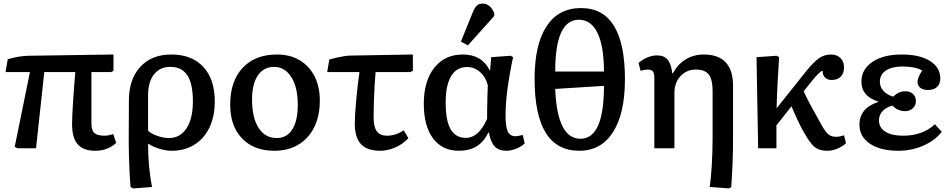

<svg xmlns="http://www.w3.org/2000/svg" viewBox="-20 -827 5305 1071"><path d="M512 14Q445 14 413.5 -22Q382 -58 382 -134Q382 -154 383.5 -189Q385 -224 388 -266Q391 -308 394 -350Q397 -392 400 -425H227L181 0H77L62 -8L147 -425H11L23 -496Q38 -501 60 -506Q82 -511 104.5 -513.5Q127 -516 143 -516L613 -523V-432L600 -425H490Q490 -357 490 -283.5Q490 -210 490 -140Q490 -100 506.5 -85Q523 -70 565 -70Q583 -70 612 -79L628 -30Q581 14 512 14Z M722 224 708 216Q705 182 703 138.5Q701 95 699.5 51Q698 7 698 -27L699 -267Q699 -385 762.5 -454Q826 -523 935 -523Q1050 -523 1114 -454Q1178 -385 1178 -262Q1178 -178 1148.5 -116Q1119 -54 1064.5 -20Q1010 14 937 14Q906 14 869.5 3Q833 -8 808 -25H806Q806 42 812 105Q818 168 828 216ZM923 -57Q985 -57 1020.5 -111.5Q1056 -166 1056 -261Q1056 -360 1025 -407Q994 -454 929 -454Q872 -454 839 -412Q806 -370 806 -297V-98Q823 -81 857.5 -69Q892 -57 923 -57Z M1510 14Q1396 14 1330 -55Q1264 -124 1264 -243Q1264 -374 1333.5 -448.5Q1403 -523 1525 -523Q1598 -523 1651.5 -491Q1705 -459 1734.5 -401.5Q1764 -344 1764 -266Q1764 -181 1733 -118Q1702 -55 1645 -20.5Q1588 14 1510 14ZM1524 -57Q1580 -57 1610.5 -105Q1641 -153 1641 -243Q1641 -340 1605 -397Q1569 -454 1509 -454Q1451 -454 1418.5 -406.5Q1386 -359 1386 -273Q1386 -170 1422.5 -113.5Q1459 -57 1524 -57Z M2101 14Q2028 14 1993.5 -23Q1959 -60 1959 -138Q1959 -158 1961 -192.5Q1963 -227 1967 -268.5Q1971 -310 1975.5 -351Q1980 -392 1985 -425H1805L1817 -495Q1833 -500 1855 -505Q1877 -510 1899 -513.5Q1921 -517 1936 -517L2283 -523V-432L2269 -425H2075Q2072 -394 2069.5 -350Q2067 -306 2065.5 -258.5Q2064 -211 2064 -171Q2064 -119 2082 -94.5Q2100 -70 2139 -70Q2187 -70 2232 -100L2258 -56Q2227 -23 2185 -4.5Q2143 14 2101 14Z M2540 14Q2447 14 2395.5 -55Q2344 -124 2344 -248Q2344 -375 2402.5 -449Q2461 -523 2562 -523Q2668 -523 2712 -434H2714L2720 -508L2829 -516L2842 -508Q2822 -415 2811 -332Q2800 -249 2800 -187Q2800 -120 2812.5 -93.5Q2825 -67 2856 -67Q2867 -67 2896 -74L2907 -27Q2888 -9 2859.5 2.5Q2831 14 2804 14Q2763 14 2740 -9.5Q2717 -33 2707 -88H2704Q2657 14 2540 14ZM2578 -58Q2651 -58 2697 -164Q2697 -186 2697.5 -220.5Q2698 -255 2699 -290.5Q2700 -326 2701 -352Q2689 -398 2657.5 -425.5Q2626 -453 2585 -453Q2527 -453 2496.5 -402.5Q2466 -352 2466 -256Q2466 -155 2493.5 -106.5Q2521 -58 2578 -58ZM2590 -574 2551 -595 2618 -760Q2629 -786 2640.5 -796.5Q2652 -807 2672 -807Q2714 -807 2737 -754V-738Z M3211 14Q2962 14 2962 -387Q2962 -578 3028.5 -680Q3095 -782 3221 -782Q3466 -782 3466 -385Q3466 -194 3399.5 -90Q3333 14 3211 14ZM3077 -428H3349Q3349 -569 3313 -643Q3277 -717 3209 -717Q3077 -717 3077 -428ZM3218 -53Q3349 -53 3349 -348L3077 -331Q3088 -53 3218 -53Z M4046 224 3939 216Q3946 168 3950.5 93Q3955 18 3955 -65V-319Q3955 -384 3933.5 -411.5Q3912 -439 3862 -439Q3810 -439 3776 -402.5Q3742 -366 3742 -309V0H3630V-391Q3630 -418 3622 -428.5Q3614 -439 3594 -439Q3575 -439 3553 -432L3542 -476Q3564 -495 3591 -506.5Q3618 -518 3645 -518Q3684 -518 3704 -494.5Q3724 -471 3730 -418H3733Q3761 -469 3805.5 -496Q3850 -523 3905 -523Q4069 -523 4069 -348V-68Q4069 11 4066.5 80Q4064 149 4059 216Z M4596 14Q4567 14 4546.5 6Q4526 -2 4508.5 -22.5Q4491 -43 4470 -79Q4460 -95 4445.5 -123.5Q4431 -152 4417.5 -182.5Q4404 -213 4395 -234L4311 -128V0H4209L4200 -508L4313 -516L4326 -508Q4321 -432 4317.5 -366.5Q4314 -301 4312 -223L4477 -430Q4520 -483 4549.5 -503Q4579 -523 4615 -523Q4648 -523 4668 -503.5Q4688 -484 4688 -451Q4688 -418 4670 -399.5Q4652 -381 4619 -381Q4595 -381 4581.5 -395Q4568 -409 4569 -432Q4555 -432 4512 -379L4463 -318Q4475 -290 4497.5 -248Q4520 -206 4563 -129Q4586 -89 4602 -76.5Q4618 -64 4645 -64Q4663 -64 4688 -72L4699 -28Q4678 -9 4650.5 2.5Q4623 14 4596 14Z M4992 14Q4891 14 4832.5 -25.5Q4774 -65 4774 -132Q4774 -224 4880 -259V-260Q4785 -290 4785 -371Q4785 -440 4846 -481.5Q4907 -523 5010 -523Q5110 -523 5167.5 -487Q5225 -451 5225 -389Q5225 -359 5207 -342Q5189 -325 5157 -325Q5129 -325 5113.5 -337.5Q5098 -350 5098 -371Q5098 -392 5124 -434Q5085 -456 5014 -456Q4955 -456 4921.5 -433.5Q4888 -411 4888 -371Q4888 -342 4908 -320Q4928 -298 4962 -288Q4994 -318 5029 -318Q5056 -318 5072.5 -303Q5089 -288 5089 -264Q5089 -239 5072 -223Q5055 -207 5029 -207Q4987 -207 4958 -238Q4922 -228 4902.5 -206.5Q4883 -185 4883 -156Q4883 -115 4918.5 -92.5Q4954 -70 5017 -70Q5127 -70 5195 -134L5233 -92Q5197 -44 5131.5 -15Q5066 14 4992 14Z"/></svg>

Font: Literata Medium
Style: Regular
Weight: 500
Designer: Latin by Veronika Burian and Jose Scaglione. Greek by Irene Vlachou. Cyrillic by Vera Evstafieva.
Foundry: TypeTogether
Version: Version 3.103; ttfautohint (v1.8.4.7-5d5b);gftools[0.9.29]